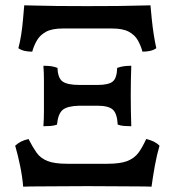

<svg xmlns="http://www.w3.org/2000/svg" viewBox="-20 -699 656 721"><path d="M67 2Q64 -35 55.5 -76.5Q47 -118 37 -152Q47 -161 58.5 -167Q70 -173 87 -177Q103 -146 117.5 -125.5Q132 -105 158 -94.5Q184 -84 233 -84H383Q432 -84 458.5 -94.5Q485 -105 500 -125.5Q515 -146 529 -177Q546 -173 558 -167Q570 -161 579 -152Q569 -118 561.5 -76.5Q554 -35 549 2Q527 1 490 1Q453 1 406 0.5Q359 0 308 0Q256 0 210 0.5Q164 1 127 1Q90 1 67 2ZM143 -225Q145 -251 145 -282Q145 -313 145 -342Q145 -369 145 -398Q145 -427 143 -452Q159 -452 171 -450.5Q183 -449 196 -444Q197 -406 215 -393Q233 -380 279 -380H346Q388 -380 403.5 -393Q419 -406 420 -444Q434 -449 446.5 -450.5Q459 -452 473 -452Q472 -427 471.5 -398Q471 -369 471 -342Q471 -313 471.5 -282Q472 -251 473 -225Q458 -225 446 -226Q434 -227 422 -231Q420 -272 404 -287Q388 -302 346 -302H278Q233 -301 215.5 -286.5Q198 -272 194 -231Q183 -227 170.5 -226Q158 -225 143 -225ZM101 -505Q85 -505 72 -508Q59 -511 49 -518Q55 -540 59.5 -568.5Q64 -597 66.5 -627Q69 -657 71 -679Q87 -679 118 -678Q149 -677 196.5 -676.5Q244 -676 307 -676Q375 -676 421.5 -676.5Q468 -677 498.5 -678Q529 -679 545 -679Q547 -657 550 -627Q553 -597 557.5 -568.5Q562 -540 567 -518Q557 -511 544 -508Q531 -505 515 -505Q509 -527 498 -547Q487 -567 464.5 -579.5Q442 -592 401 -592H216Q175 -592 152.5 -579.5Q130 -567 118.5 -547Q107 -527 101 -505Z"/></svg>

Font: Vollkorn Medium
Style: Regular
Weight: 500
Designer: Friedrich Althausen
Foundry: Friedrich Althausen
Version: Version 5.000